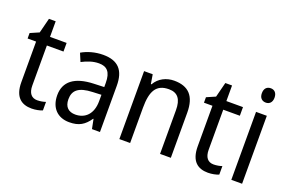

<svg xmlns="http://www.w3.org/2000/svg" viewBox="-95 -1076 2145 1423"><g transform="rotate(20 978.0 -364.0)"><path d="M239 -62C194 -62 168 -92 168 -153V-468H299V-536H168V-659H115L85 -541L16 -511V-468H83V-148C83 -30 141 10 220 10C251 10 285 3 305 -6V-73C288 -67 262 -62 239 -62Z M585 -546C521 -546 462 -528 417 -502L444 -438C486 -460 530 -476 577 -476C640 -476 673 -443 673 -357V-324L593 -321C441 -316 366 -256 366 -149C366 -49 425 10 517 10C594 10 636 -17 676 -75H679L694 0H757V-364C757 -486 704 -546 585 -546ZM605 -260 673 -263V-213C673 -111 617 -59 540 -59C488 -59 454 -87 454 -149C454 -218 494 -256 605 -260Z M1145 -546C1084 -546 1026 -518 995 -463H990L978 -536H910V0H995V-278C995 -408 1029 -473 1130 -473C1200 -473 1231 -430 1231 -345V0H1316V-355C1316 -487 1258 -546 1145 -546Z M1630 -62C1585 -62 1559 -92 1559 -153V-468H1690V-536H1559V-659H1506L1476 -541L1407 -511V-468H1474V-148C1474 -30 1532 10 1611 10C1642 10 1676 3 1696 -6V-73C1679 -67 1653 -62 1630 -62Z M1837 -738C1807 -738 1786 -720 1786 -681C1786 -644 1807 -625 1837 -625C1865 -625 1886 -644 1886 -681C1886 -719 1865 -738 1837 -738ZM1878 -536H1793V0H1878Z"/></g></svg>

Font: Noto Sans Gurmukhi UI SemiCondensed
Style: Regular
Weight: 400
Width: 4
Designer: Jelle Bosma - Monotype Design Team
Foundry: Monotype Imaging Inc.
Version: Version 2.004